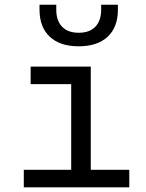

<svg xmlns="http://www.w3.org/2000/svg" viewBox="-20 -803 626 823"><path d="M82 0V-75.2H285.2V-442.4H111.3V-517.6H369.1V-75.2H534.2V0ZM317.4 -604.5Q237.3 -604.5 193.4 -645.5Q149.4 -686.5 149.4 -761.7V-782.7H221.2V-761.7Q221.2 -714.4 246.1 -688.5Q271 -662.6 317.4 -662.6Q363.8 -662.6 388.7 -688.5Q413.6 -714.4 413.6 -761.7V-782.7H485.4V-761.7Q485.4 -686.5 441.4 -645.5Q397.5 -604.5 317.4 -604.5Z"/></svg>

Font: Cascadia Mono SemiLight
Style: Regular
Weight: 350
Monospace: yes
Designer: Aaron Bell
Foundry: Saja Typeworks
Version: Version 2404.023; ttfautohint (v1.8.4)